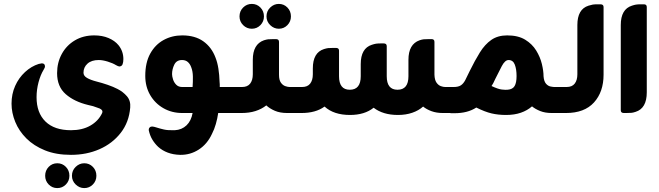

<svg xmlns="http://www.w3.org/2000/svg" viewBox="-20 -578 3373 982"><path d="M343 214Q267 214 210 191Q153 168 115 130Q77 92 58 45.5Q39 -1 39 -48Q39 -97 57.5 -138.5Q76 -180 108 -209.5Q140 -239 178 -251Q190 -254 194 -254Q210 -254 210 -238Q210 -234 207.5 -229.5Q205 -225 203 -221Q187 -195 177 -157Q167 -119 167 -81Q167 -1 212.5 43.5Q258 88 343 88Q401 88 442 64.5Q483 41 502 1Q507 -10 499 -17Q491 -24 476 -28Q466 -32 456 -35Q446 -38 431 -41Q360 -58 316 -96.5Q272 -135 272 -204Q272 -258 296 -302Q320 -346 363 -371.5Q406 -397 462 -397Q503 -397 535 -383.5Q567 -370 586 -347Q611 -316 611 -276Q611 -260 607 -249.5Q603 -239 591 -238Q585 -238 573 -245Q557 -255 531 -263Q505 -271 485 -271Q448 -271 427.5 -252.5Q407 -234 407 -206Q407 -190 425 -179.5Q443 -169 474 -161Q502 -154 531 -144Q560 -134 581 -123Q609 -109 629 -86Q649 -63 646 -28Q640 47 597.5 101.5Q555 156 489 185Q423 214 343 214ZM273 257Q299 257 317 275.5Q335 294 335 321Q335 347 317 365.5Q299 384 273 384Q247 384 229 365.5Q211 347 211 321Q211 294 229 275.5Q247 257 273 257ZM411 257Q437 257 455 275.5Q473 294 473 321Q473 347 455 365.5Q437 384 411 384Q386 384 367 365.5Q348 347 348 321Q348 294 367 275.5Q386 257 411 257Z M1104 -133H1192V0H1096Q1092 28 1084 56Q1076 84 1064 107Q1040 159 996.5 187Q953 215 901 214Q866 213 838 202.5Q810 192 789 173Q772 157 759.5 136.5Q747 116 741 89Q740 80 745 74.5Q750 69 758 69Q763 69 768 70.5Q773 72 777 73Q799 80 819 84.5Q839 89 874 88Q910 86 934 63Q958 40 965 0H912Q859 0 816 -24.5Q773 -49 748 -92Q723 -135 723 -190Q723 -258 748.5 -304Q774 -350 817 -373.5Q860 -397 912 -397Q977 -397 1019.5 -367Q1062 -337 1082 -284Q1092 -259 1097 -227Q1102 -195 1103 -160Q1104 -153 1104 -146.5Q1104 -140 1104 -133ZM860 -199Q860 -188 865 -172Q870 -156 881.5 -144.5Q893 -133 912 -133H965Q967 -159 966.5 -186.5Q966 -214 958 -234Q952 -251 940.5 -261Q929 -271 911 -271Q883 -271 871.5 -247.5Q860 -224 860 -199Z M1268 -431Q1242 -431 1223.5 -449.5Q1205 -468 1205 -494Q1205 -521 1223.5 -539.5Q1242 -558 1268 -558Q1294 -558 1312 -539.5Q1330 -521 1330 -494Q1330 -468 1312 -449.5Q1294 -431 1268 -431ZM1406 -431Q1381 -431 1362 -449.5Q1343 -468 1343 -494Q1343 -521 1362 -539.5Q1381 -558 1406 -558Q1432 -558 1450 -539.5Q1468 -521 1468 -494Q1468 -468 1450 -449.5Q1432 -431 1406 -431ZM1462 -133H1499V0H1449Q1412 0 1385.5 -11.5Q1359 -23 1342 -39Q1318 -20 1286.5 -10Q1255 0 1215 0H1181V-133H1218Q1246 -133 1259.5 -150.5Q1273 -168 1273 -198V-272Q1273 -352 1330 -372Q1343 -376 1351.5 -377Q1360 -378 1379 -378H1391Q1407 -378 1407 -364V-196Q1407 -169 1416.5 -155.5Q1426 -142 1439 -137.5Q1452 -133 1462 -133Z M2257 -133H2295V0H2245Q2212 0 2186.5 -9.5Q2161 -19 2144 -33Q2122 -13 2089 -1.5Q2056 10 2015 10Q1939 10 1891 -27Q1845 10 1770 10Q1687 10 1640 -33Q1595 0 1522 0H1488V-133H1525Q1553 -133 1566.5 -150.5Q1580 -168 1580 -198V-228Q1580 -309 1637 -327Q1650 -331 1658.5 -332Q1667 -333 1686 -333H1698Q1714 -333 1714 -319V-188Q1714 -119 1769 -119Q1825 -119 1825 -188V-250Q1825 -331 1882 -349Q1894 -353 1903 -354.5Q1912 -356 1931 -356H1942Q1958 -356 1958 -342V-188Q1958 -119 2013 -119Q2069 -119 2069 -188V-272Q2069 -352 2126 -372Q2138 -376 2147 -377Q2156 -378 2175 -378H2187Q2202 -378 2202 -364V-196Q2203 -169 2212.5 -155.5Q2222 -142 2234.5 -137.5Q2247 -133 2257 -133Z M2815 -133H2852V0H2802Q2768 0 2743 -10Q2718 -20 2701 -34Q2677 -13 2644 -1.5Q2611 10 2568 10Q2528 10 2494 2Q2460 -6 2416 -28Q2372 1 2305 1H2284V-133H2300Q2324 -133 2337 -141.5Q2350 -150 2359.5 -168Q2369 -186 2382 -214Q2409 -269 2434.5 -310Q2460 -351 2493 -374Q2526 -397 2574 -397Q2630 -397 2666 -375Q2702 -353 2722.5 -319.5Q2743 -286 2751.5 -250.5Q2760 -215 2760 -188Q2762 -162 2772.5 -150Q2783 -138 2796 -135.5Q2809 -133 2815 -133ZM2576 -119Q2602 -121 2612 -138Q2622 -155 2622 -189Q2622 -224 2613 -247.5Q2604 -271 2581 -271Q2563 -271 2546.5 -240Q2530 -209 2513 -174Q2502 -149 2494 -138Q2528 -122 2547 -120Q2566 -118 2576 -119Z M2875 0H2841V-133H2878Q2906 -133 2919.5 -150.5Q2933 -168 2933 -198V-450Q2933 -531 2990 -549Q3003 -553 3011.5 -554.5Q3020 -556 3039 -556H3051Q3067 -556 3067 -542V-196Q3067 -108 3018 -54Q2969 0 2875 0Z M3182 0H3171Q3155 0 3155 -14V-450Q3155 -531 3212 -549Q3224 -553 3233 -554.5Q3242 -556 3261 -556H3273Q3288 -556 3288 -542V-106Q3288 -24 3231 -6Q3219 -2 3210.5 -1Q3202 0 3182 0Z"/></svg>

Font: Zain Black
Style: Regular
Weight: 900
Designer: Zain,Boutros
Foundry: Mobile Telecommunications Company (Zain), 2024
Version: Version 1.50; ttfautohint (v1.8.4)